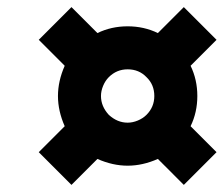

<svg xmlns="http://www.w3.org/2000/svg" viewBox="-20 -522 629 540"><path d="M535 -252Q535 -206 516 -167L589 -94L497 -2L424 -75Q381 -56 339 -56Q297 -56 254 -75L181 -2L89 -94L162 -167Q143 -210 143 -252Q143 -294 162 -337L89 -410L181 -502L254 -429Q293 -448 339 -448Q385 -448 424 -429L497 -502L589 -410L516 -337Q535 -298 535 -252ZM339 -177Q353 -177 367.5 -183Q382 -189 392 -199Q414 -221 414 -252Q414 -284 392 -305Q371 -327 339 -327Q308 -327 286 -305Q276 -295 270 -280.5Q264 -266 264 -252Q264 -223 286 -199Q310 -177 339 -177Z"/></svg>

Font: Cairo
Style: Bold Italic
Weight: 700
Italic angle: -13°
Designer: Mohamed Gaber, Accademia di Belle Arti di Urbino and others
Foundry: Kief Type Foundry, Accademia di Belle Arti di Urbino and others
Version: Version 3.011